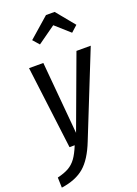

<svg xmlns="http://www.w3.org/2000/svg" viewBox="-198 -864 822 1149"><g transform="rotate(-20 212.5 -289.5)"><path d="M227 5Q187 107 133 153Q79 199 -13 212L-15 147Q31 136 58.5 120Q86 104 106 76.5Q126 49 146 0H113L47 -527H138L179 -67L349 -527H440ZM122 -678 251 -791H306L402 -674L362 -638L271 -719L157 -638Z"/></g></svg>

Font: Fira Sans Compressed
Style: Italic
Weight: 400
Width: 1
Italic angle: -8°
Designer: bBox Type GmbH & Carrois Corporate GbR & Edenspiekermann AG
Foundry: bBox Type GmbH & Carrois Corporate GbR & Edenspiekermann AG
Version: Version 4.301